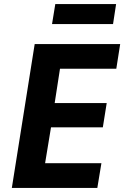

<svg xmlns="http://www.w3.org/2000/svg" viewBox="-20 -921 609 941"><path d="M38 0 150 -705H569L550 -584H274L248 -416H503L484 -297H230L201 -121H477L457 0ZM235 -803 251 -901H549L534 -803Z"/></svg>

Font: Nunito Sans 7pt Condensed ExtraBold
Style: Italic
Weight: 800
Width: 3
Italic angle: -9°
Designer: Vernon Adams
Foundry: Vernon Adams
Version: Version 3.101;gftools[0.9.27]